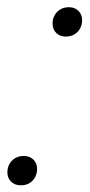

<svg xmlns="http://www.w3.org/2000/svg" viewBox="-20 -520 256 546"><path d="M47.5 -76.5Q64.5 -76.5 75 -66.2Q85.5 -56 85.5 -39.5Q85.5 -27 79.8 -16.2Q74 -5.5 63.8 0.8Q53.5 7 39 7Q22.5 7 11.8 -3.2Q1 -13.5 1 -29.5Q1 -43 6.8 -53.5Q12.5 -64 23 -70.2Q33.5 -76.5 47.5 -76.5ZM176 -499.5Q192.5 -499.5 203 -489.2Q213.5 -479 213.5 -462.5Q213.5 -450 208 -439.5Q202.5 -429 192 -422.5Q181.5 -416 167.5 -416Q150.5 -416 140 -426.2Q129.5 -436.5 129.5 -453Q129.5 -466 135.2 -476.5Q141 -487 151.5 -493.2Q162 -499.5 176 -499.5Z"/></svg>

Font: Newsreader 60pt ExtraLight
Style: Italic
Weight: 250
Italic angle: -17°
Designer: Hugues Gentile
Foundry: Production Type
Version: Version 1.003